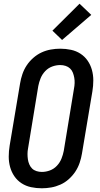

<svg xmlns="http://www.w3.org/2000/svg" viewBox="-20 -1005 540 1033"><path d="M205 8Q175 8 147 2Q119 -4 96 -19Q73 -34 57.5 -56.5Q42 -79 34.5 -106Q27 -133 27 -162.5Q27 -192 32 -222L88 -556Q92 -581 100.5 -606Q109 -631 123.5 -653Q138 -675 159 -693.5Q180 -712 204 -723Q228 -734 253.5 -738.5Q279 -743 304 -743Q334 -743 362 -737Q390 -731 413 -716Q436 -701 451.5 -678.5Q467 -656 474.5 -629Q482 -602 482 -572.5Q482 -543 477 -513L421 -179Q417 -154 408.5 -129Q400 -104 385.5 -82Q371 -60 350.5 -41.5Q330 -23 305.5 -12Q281 -1 255.5 3.5Q230 8 205 8ZM205 -80Q227 -80 248.5 -88Q270 -96 286 -113Q302 -130 310.5 -151Q319 -172 323 -193L378 -528Q381 -543 381.5 -558Q382 -573 379.5 -587Q377 -601 372 -614Q367 -627 357 -636.5Q347 -646 333 -650.5Q319 -655 304 -655Q282 -655 260.5 -647Q239 -639 223 -622Q207 -605 198.5 -584Q190 -563 186 -542L131 -207Q128 -192 128 -177Q128 -162 130 -148Q132 -134 137.5 -121Q143 -108 152.5 -98.5Q162 -89 176 -84.5Q190 -80 205 -80ZM314 -790 262 -840 408 -985 471 -925Z"/></svg>

Font: Iosevka Term Curly Semibold
Style: Italic
Weight: 600
Italic angle: -9°
Designer: Belleve Invis
Foundry: Belleve Invis
Version: Version 32.3.0